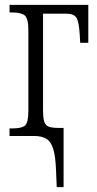

<svg xmlns="http://www.w3.org/2000/svg" viewBox="-20 -556 396 785"><path d="M209 139Q207 84 198 54Q189 24 170.5 12Q152 0 120 0H19V-31H31Q69 -31 82.5 -43Q96 -55 96 -103V-432Q96 -480 81.5 -492.5Q67 -505 31 -505H19V-536H341V-381H308L306 -414Q303 -466 293 -483Q283 -500 251 -500H156V-107Q156 -74 161 -58.5Q166 -43 179.5 -38Q193 -33 220 -33H240V209H212Z"/></svg>

Font: Noto Serif ExtraCondensed Light
Style: Regular
Weight: 300
Width: 2
Designer: Monotype Design Team
Foundry: Monotype Imaging Inc.
Version: Version 2.014; ttfautohint (v1.8.4.7-5d5b)